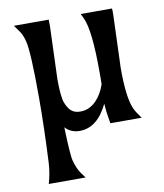

<svg xmlns="http://www.w3.org/2000/svg" viewBox="-80 -559 718 840"><g transform="rotate(-10 278.5 -139.0)"><path d="M193.8 -465.3 185.5 -229Q185.5 -151.9 196 -124.5Q206.5 -97.2 221.4 -85.2Q236.3 -73.2 259.5 -73.2Q282.7 -73.2 300.3 -82Q317.9 -90.8 332 -105.5Q357.4 -131.8 372.1 -174.3Q372.6 -187.5 372.6 -201.2V-229Q372.6 -413.6 346.2 -470.7Q346.2 -470.7 335.4 -493.2H474.6Q475.1 -485.4 475.1 -478.5V-464.4Q475.1 -464.4 466.8 -229Q466.8 -95.7 490.2 -45.9Q498.5 -27.8 519.5 0H380.4L377 -19.5Q371.1 -50.8 368.7 -88.9Q321.8 9.8 242.7 9.8Q203.6 9.8 178.7 -17.6Q182.6 108.4 189.5 132.6Q196.3 156.7 202.4 169.2Q208.5 181.6 215.8 192.4L232.4 214.8H68.8Q82.5 168 84.7 121.3Q86.9 74.7 88.1 41.7Q89.4 8.8 90.3 -26.4Q92.3 -95.7 92.3 -164.1Q92.3 -371.6 79.1 -418.9Q71.3 -448.2 59.1 -464.4L38.6 -493.2H193.4Z"/></g></svg>

Font: Amarante
Style: Regular
Weight: 400
Designer: Karolina Lach
Foundry: Sorkin Type Co.
Version: Version 1.001